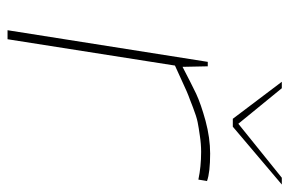

<svg xmlns="http://www.w3.org/2000/svg" viewBox="-149 -618 767 509"><g transform="rotate(90 234.5 -363.5)"><path d="M315.9 -597.2H294.9L196.8 -727.1H213.9L308.1 -611.8L451.2 -727.1H469.2ZM84 0H60.1L144 -530.8H155.8L157.2 -463.9Q202.1 -487.3 228.5 -500Q255.9 -512.7 300.3 -524.9Q345.7 -537.1 387.2 -537.1Q437 -537.1 460 -528.8L456.1 -505.9Q421.9 -513.2 382.8 -513.2Q361.8 -513.2 339.8 -509.8Q317.9 -506.8 303.7 -503.9Q289.1 -501 265.1 -491.7L243.7 -483.4Q225.6 -477.1 192.4 -461.4L153.8 -443.8Z"/></g></svg>

Font: Squarion Thin
Style: Italic
Weight: 100
Designer: Natanael Gama
Version: Version 1.00;September 12, 2019;FontCreator 11.5.0.2425 64-b